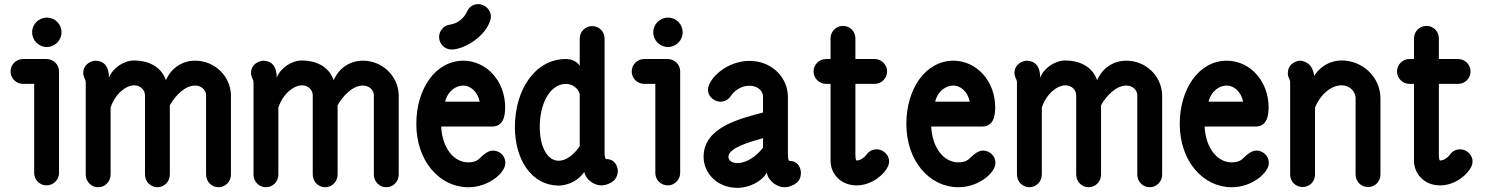

<svg xmlns="http://www.w3.org/2000/svg" viewBox="-20 -885 7176 927"><path d="M206 -658C245 -658 277 -690 277 -729C277 -768 246 -800 206 -800C167 -800 135 -768 135 -729C135 -690 167 -658 206 -658ZM265 -50V-540C265 -576 235 -600 205 -600H91C58 -600 31 -573 31 -540C31 -507 58 -480 91 -480H145V-50C145 -17 171 10 205 10C238 10 265 -17 265 -50Z M442 -592C427 -592 382 -580 382 -532C382 -518 383 -524 383 -524C386 -506 392 -504 394 -490V-42C394 -8 421 19 454 19C487 19 514 -8 514 -42V-366C537 -434 589 -473 628 -473C660 -473 680 -449 680 -425V-42C680 -8 707 19 740 19C773 19 800 -8 800 -42V-377C827 -425 874 -472 922 -472C954 -472 974 -449 975 -427V-42C975 -8 1002 19 1035 19C1068 19 1095 -8 1095 -42V-429C1091 -519 1016 -592 922 -592C862 -592 808 -559 781 -498C755 -572 684 -593 628 -593C578 -593 524 -557 506 -510C506 -593 452 -590 442 -592Z M1252 -592C1237 -592 1192 -580 1192 -532C1192 -518 1193 -524 1193 -524C1196 -506 1202 -504 1204 -490V-42C1204 -8 1231 19 1264 19C1297 19 1324 -8 1324 -42V-366C1347 -434 1399 -473 1438 -473C1470 -473 1490 -449 1490 -425V-42C1490 -8 1517 19 1550 19C1583 19 1610 -8 1610 -42V-377C1637 -425 1684 -472 1732 -472C1764 -472 1784 -449 1785 -427V-42C1785 -8 1812 19 1845 19C1878 19 1905 -8 1905 -42V-429C1901 -519 1826 -592 1732 -592C1672 -592 1618 -559 1591 -498C1565 -572 1494 -593 1438 -593C1388 -593 1334 -557 1316 -510C1316 -593 1262 -590 1252 -592Z M2100 -706C2100 -673 2127 -646 2160 -646C2222 -646 2324 -709 2347 -787C2361 -832 2322 -865 2290 -865C2257 -865 2243 -846 2235 -829C2221 -798 2190 -771 2152 -766C2122 -762 2100 -736 2100 -706ZM2217 -472C2250 -472 2286 -444 2296 -394H2129C2143 -449 2184 -472 2217 -472ZM2419 -366V-368C2418 -495 2329 -591 2218 -592C2081 -592 1990 -454 1990 -287C1990 -105 2104 19 2241 19C2340 19 2420 -51 2420 -98C2420 -137 2388 -158 2360 -158C2344 -158 2333 -151 2319 -141C2291 -120 2289 -102 2241 -101C2170 -101 2115 -172 2110 -274H2356C2421 -274 2418 -348 2419 -366Z M2678 -109H2676C2620 -110 2586 -181 2586 -272C2586 -383 2634 -479 2712 -480C2744 -480 2771 -459 2779 -431V-180C2751 -137 2712 -109 2678 -109ZM2678 11C2694 11 2760 5 2801 -55C2809 -14 2853 10 2881 10C2893 10 2905 8 2917 3C2961 -14 2961 -46 2963 -57C2963 -82 2949 -117 2907 -117C2906 -117 2899 -120 2899 -144V-699C2899 -732 2873 -759 2839 -759C2806 -759 2779 -732 2779 -699V-567C2765 -591 2736 -600 2712 -600C2564 -600 2466 -452 2466 -272C2466 -113 2547 9 2675 11Z M3205 -658C3244 -658 3276 -690 3276 -729C3276 -768 3245 -800 3205 -800C3166 -800 3134 -768 3134 -729C3134 -690 3166 -658 3205 -658ZM3264 -50V-540C3264 -576 3234 -600 3204 -600H3090C3057 -600 3030 -573 3030 -540C3030 -507 3057 -480 3090 -480H3144V-50C3144 -17 3170 10 3204 10C3237 10 3264 -17 3264 -50Z M3664 -218V-172C3591 -78 3497 -85 3497 -128C3497 -171 3600 -200 3664 -218ZM3398 -454C3398 -409 3440 -394 3458 -394C3478 -394 3497 -404 3508 -421C3528 -451 3562 -471 3598 -471H3599C3633 -471 3664 -450 3664 -419V-342C3560 -313 3377 -274 3377 -128C3377 -51 3440 22 3541 22C3597 22 3661 -10 3682 -52C3690 -7 3736 19 3766 19C3777 19 3790 17 3801 12C3846 -5 3846 -37 3847 -49C3847 -73 3834 -108 3792 -108C3791 -108 3784 -108 3784 -144V-419C3784 -508 3709 -591 3599 -591H3598C3492 -591 3403 -510 3398 -454Z M4116 -110C4115 -110 4110 -112 4110 -138V-480H4203C4236 -480 4263 -507 4263 -540C4263 -573 4236 -600 4203 -600H4110V-700C4110 -733 4084 -760 4050 -760C4017 -760 3990 -733 3990 -700V-600H3968C3935 -600 3908 -573 3908 -540C3908 -507 3935 -480 3968 -480H3990V-106C3991 -49 4036 10 4116 10C4191 10 4251 -45 4267 -81C4287 -125 4250 -164 4213 -164C4193 -164 4175 -155 4164 -139C4155 -126 4135 -110 4116 -110Z M4583 -472C4616 -472 4652 -444 4662 -394H4495C4509 -449 4550 -472 4583 -472ZM4785 -366V-368C4784 -495 4695 -591 4584 -592C4447 -592 4356 -454 4356 -287C4356 -105 4470 19 4607 19C4706 19 4786 -51 4786 -98C4786 -137 4754 -158 4726 -158C4710 -158 4699 -151 4685 -141C4657 -120 4655 -102 4607 -101C4536 -101 4481 -172 4476 -274H4722C4787 -274 4784 -348 4785 -366Z M4938 -592C4923 -592 4878 -580 4878 -532C4878 -518 4879 -524 4879 -524C4882 -506 4888 -504 4890 -490V-42C4890 -8 4917 19 4950 19C4983 19 5010 -8 5010 -42V-366C5033 -434 5085 -473 5124 -473C5156 -473 5176 -449 5176 -425V-42C5176 -8 5203 19 5236 19C5269 19 5296 -8 5296 -42V-377C5323 -425 5370 -472 5418 -472C5450 -472 5470 -449 5471 -427V-42C5471 -8 5498 19 5531 19C5564 19 5591 -8 5591 -42V-429C5587 -519 5512 -592 5418 -592C5358 -592 5304 -559 5277 -498C5251 -572 5180 -593 5124 -593C5074 -593 5020 -557 5002 -510C5002 -593 4948 -590 4938 -592Z M5903 -472C5936 -472 5972 -444 5982 -394H5815C5829 -449 5870 -472 5903 -472ZM6105 -366V-368C6104 -495 6015 -591 5904 -592C5767 -592 5676 -454 5676 -287C5676 -105 5790 19 5927 19C6026 19 6106 -51 6106 -98C6106 -137 6074 -158 6046 -158C6030 -158 6019 -151 6005 -141C5977 -120 5975 -102 5927 -101C5856 -101 5801 -172 5796 -274H6042C6107 -274 6104 -348 6105 -366Z M6258 -592C6243 -592 6198 -580 6198 -532C6198 -518 6198 -524 6198 -524C6201 -506 6208 -504 6209 -490V-42C6209 -8 6236 18 6269 18C6303 18 6329 -8 6329 -42V-365C6354 -428 6406 -473 6457 -473C6501 -473 6525 -439 6525 -411V-42C6525 -8 6552 18 6585 18C6618 18 6645 -8 6645 -42V-413C6643 -513 6560 -593 6457 -593C6438 -593 6371 -589 6325 -519C6316 -585 6272 -590 6258 -592Z M6933 -110C6932 -110 6927 -112 6927 -138V-480H7020C7053 -480 7080 -507 7080 -540C7080 -573 7053 -600 7020 -600H6927V-700C6927 -733 6901 -760 6867 -760C6834 -760 6807 -733 6807 -700V-600H6785C6752 -600 6725 -573 6725 -540C6725 -507 6752 -480 6785 -480H6807V-106C6808 -49 6853 10 6933 10C7008 10 7068 -45 7084 -81C7104 -125 7067 -164 7030 -164C7010 -164 6992 -155 6981 -139C6972 -126 6952 -110 6933 -110Z"/></svg>

Font: LS
Style: Bold
Weight: 700
Designer: BSozoo
Foundry: BSozoo
Version: Version 001.000